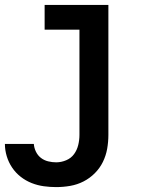

<svg xmlns="http://www.w3.org/2000/svg" viewBox="-20 -540 640 783"><path d="M209 223Q184 223 158.5 219.5Q133 216 109 206.5Q85 197 64.5 181Q44 165 29.5 143.5Q15 122 7.5 97Q0 72 0 47H118Q119 63 126.5 78.5Q134 94 147 104Q160 114 176.5 118Q193 122 209 122Q230 122 250 113.5Q270 105 282 88.5Q294 72 299 51.5Q304 31 304 10V-419H162V-520H422V10Q422 39 417 67Q412 95 399.5 120.5Q387 146 366.5 166.5Q346 187 320.5 200Q295 213 266.5 218Q238 223 209 223Z"/></svg>

Font: Zed Sans Extended
Style: Bold
Weight: 700
Width: 7
Designer: Belleve Invis
Foundry: Belleve Invis
Version: Version 1.0.0; ttfautohint (v1.8.4)